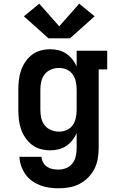

<svg xmlns="http://www.w3.org/2000/svg" viewBox="-20 -804 640 1037"><path d="M296 213Q271 213 246 209.5Q221 206 197.5 197Q174 188 153 173Q132 158 117.5 137.5Q103 117 94.5 92.5Q86 68 85 43H204Q205 59 213 73.5Q221 88 234.5 97Q248 106 264 109Q280 112 296 112Q318 112 338.5 103.5Q359 95 372 77.5Q385 60 389.5 38.5Q394 17 394 -5V-85Q385 -64 370.5 -46Q356 -28 337.5 -15.5Q319 -3 296.5 2.5Q274 8 251 8Q225 8 199 1Q173 -6 152.5 -22Q132 -38 117 -60Q102 -82 93.5 -107Q85 -132 82 -158Q79 -184 79 -210V-320Q79 -346 82 -372Q85 -398 93.5 -423Q102 -448 117 -470Q132 -492 152.5 -508Q173 -524 199 -531Q225 -538 251 -538Q274 -538 296.5 -532.5Q319 -527 337.5 -514.5Q356 -502 370.5 -484Q385 -466 394 -445V-530H559V-429H513V-5Q513 24 508 53Q503 82 490 108Q477 134 456 155Q435 176 409 189.5Q383 203 354 208Q325 213 296 213ZM299 -93Q321 -93 341 -102Q361 -111 373 -128.5Q385 -146 389.5 -167.5Q394 -189 394 -210V-320Q394 -341 389.5 -362.5Q385 -384 373 -401.5Q361 -419 341 -428Q321 -437 299 -437Q277 -437 256 -428.5Q235 -420 221.5 -403Q208 -386 203 -364Q198 -342 198 -320V-210Q198 -188 203 -166Q208 -144 221.5 -127Q235 -110 256 -101.5Q277 -93 299 -93ZM242 -597 109 -716 192 -784 300 -662 408 -784 491 -716 358 -597Z"/></svg>

Font: Iosevka Slab Extended
Style: Bold
Weight: 700
Width: 7
Monospace: yes
Designer: Belleve Invis
Foundry: Belleve Invis
Version: Version 11.1.0; ttfautohint (v1.8.3)